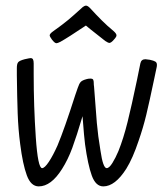

<svg xmlns="http://www.w3.org/2000/svg" viewBox="-20 -656 580 684"><path d="M539 -425Q539 -420 538 -416L530 -378Q512 -292 501 -246.5Q490 -201 474 -155Q453 -92 430 -55Q390 8 348 8Q321 8 307 -30.5Q293 -69 283 -142Q280 -163 274 -242Q253 -171 237.5 -129Q222 -87 201 -54Q162 8 118 8Q90 8 75.5 -31.5Q61 -71 52 -142Q45 -195 43 -251.5Q41 -308 40 -388V-414Q40 -428 44.5 -434Q49 -440 68 -445Q86 -449 89 -449Q95 -449 97.5 -444.5Q100 -440 100 -430V-392Q100 -277 107.5 -167Q115 -57 130 -57Q139 -57 154 -79.5Q169 -102 185 -138Q210 -198 248 -317L257 -343Q262 -358 267.5 -364Q273 -370 288 -374Q294 -376 302 -376Q310 -376 312 -372Q314 -368 314 -360.5Q314 -353 315 -348Q321 -264 325 -218Q329 -172 338 -119Q347 -57 360 -57Q369 -57 380.5 -75.5Q392 -94 402 -118Q420 -163 434.5 -221.5Q449 -280 468 -371L480 -430Q483 -445 498 -445L514 -443Q528 -440 533.5 -436.5Q539 -433 539 -425ZM303 -551 355 -510Q366 -503 369 -503Q376 -503 386 -515Q387 -516 391 -521Q395 -526 395 -530Q395 -536 385 -545Q363 -563 342.5 -583.5Q322 -604 300 -628Q292 -636 286 -636Q282 -636 275 -631Q242 -601 223.5 -585.5Q205 -570 170 -545Q157 -536 157 -530Q157 -526 165 -515Q175 -502 181 -502Q185 -502 195 -507Q222 -522 286 -565Z"/></svg>

Font: Farsan
Style: Regular
Weight: 400
Version: Version 1.001g;PS 1.001;hotconv 1.0.86;makeotf.lib2.5.63406 